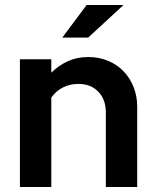

<svg xmlns="http://www.w3.org/2000/svg" viewBox="-20 -751 627 771"><path d="M60 0ZM60 0V-513H186V-459Q215 -488 252 -505Q289 -522 334 -522Q377 -522 413.5 -507Q450 -492 476 -465Q502 -438 516.5 -401.5Q531 -365 531 -322V0H405V-300Q405 -351 375 -382.5Q345 -414 295 -414Q260 -414 232 -399.5Q204 -385 186 -359V0ZM328 -731H476L334 -600H230Z"/></svg>

Font: Rosa Sans SemiBold
Style: Regular
Weight: 600
Designer: Pentagram / MCKL
Foundry: Pentagram / MCKL
Version: Version 1.005;September 16, 2019;FontCreator 11.5.0.2425 64-